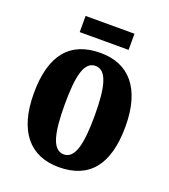

<svg xmlns="http://www.w3.org/2000/svg" viewBox="-129 -779 778 882"><g transform="rotate(20 260.0 -337.5)"><path d="M138 -606H377V-685H138ZM259 10C407 10 484 -82 484 -270C484 -458 399 -549 262 -549C113 -549 36 -458 36 -270C36 -82 120 10 259 10ZM261 -53C206 -53 187 -128 187 -270C187 -412 205 -485 260 -485C314 -485 334 -412 334 -270C334 -128 315 -53 261 -53Z"/></g></svg>

Font: Noto Serif Lao ExtraCondensed ExtraBold
Style: Regular
Weight: 800
Width: 2
Designer: Monotype Design Team
Foundry: Monotype Imaging Inc.
Version: Version 2.003